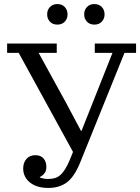

<svg xmlns="http://www.w3.org/2000/svg" viewBox="-20 -912 689 944"><path d="M218 12Q160 12 127 -15Q94 -42 94 -84Q94 -112 110 -130.5Q126 -149 154 -149Q180 -149 194 -133Q208 -117 208 -91Q208 -71 197.5 -58.5Q187 -46 176 -42V-39Q185 -36 195 -34Q205 -32 216 -32Q234 -32 248.5 -36Q263 -40 275.5 -50.5Q288 -61 300 -80Q312 -99 324 -128L339 -165L72 -652H15V-698H259V-652H170L305 -406L378 -269H381L435 -405L533 -652H446V-698H649V-652H592L375 -115Q346 -43 309 -15.5Q272 12 218 12ZM262 -791Q239 -791 225.5 -805.5Q212 -820 212 -840V-843Q212 -863 225.5 -877.5Q239 -892 262 -892Q285 -892 298.5 -877.5Q312 -863 312 -843V-840Q312 -820 298.5 -805.5Q285 -791 262 -791ZM444 -791Q421 -791 407.5 -805.5Q394 -820 394 -840V-843Q394 -863 407.5 -877.5Q421 -892 444 -892Q467 -892 480.5 -877.5Q494 -863 494 -843V-840Q494 -820 480.5 -805.5Q467 -791 444 -791Z"/></svg>

Font: IBM Plex Serif
Style: Regular
Weight: 400
Designer: Mike Abbink, Paul van der Laan, Pieter van Rosmalen
Foundry: Bold Monday
Version: Version 3.001